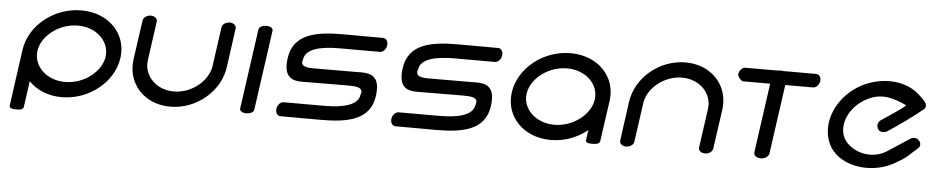

<svg xmlns="http://www.w3.org/2000/svg" viewBox="-40 -880 6217 1274"><g transform="rotate(5 3068.0 -242.5)"><path d="M135.6 86.5 160 -86.9C210.1 -34.4 288.1 0 379 0C561.4 0 723.1 -130.6 745.8 -292.6C768.6 -454.6 643.7 -585.2 461.2 -585.2C278.7 -585.2 117 -454 94.1 -291.3L41.7 85.5C38.6 107.4 73.7 107.4 88.7 107.3C102 107.2 132.7 107.1 135.6 86.5ZM193 -292.6C207.1 -392.5 320.2 -482.7 446.8 -482.7C573.4 -482.7 661.1 -392.5 647.1 -292.6C633.1 -192.7 520 -102.5 393.4 -102.5C266.8 -102.5 179 -192.7 193 -292.6Z M1396.1 -554 1359.7 -294.6C1345.5 -193.2 1237.1 -102.5 1117 -102.5C997 -102.5 914.1 -193.2 928.4 -294.6C943.4 -401.8 964.8 -554 964.8 -554C967.9 -576 947 -590.6 922.9 -590.6C898.9 -590.6 873.8 -575.9 870.7 -553.8C870.7 -553.8 855.2 -448.9 833.3 -292.7C810.6 -131.1 927.8 0 1102.6 0C1277.4 0 1431.5 -131.1 1454.2 -292.7C1476.2 -448.9 1490.2 -553.8 1490.2 -553.8C1493.3 -575.9 1472.4 -590.6 1448.3 -590.6C1424.3 -590.6 1399.2 -576 1396.1 -554Z M1641.5 -561.5C1641.1 -560 1566.5 -28.4 1566.5 -28C1564 -10.7 1586.1 0 1609.6 0C1633.1 0 1658.1 -10.6 1660.6 -28L1735.6 -561.8C1737.4 -579.1 1716.3 -590 1692.5 -590C1669.3 -590 1645 -580 1641.5 -561.5Z M1950.2 -376.2C1951.3 -383.3 1953.4 -385.3 1954.1 -390.2C1963.9 -460.3 2061.5 -483.6 2187.3 -483.6C2298.8 -483.6 2457.3 -483.5 2457.3 -483.5C2480.1 -483.5 2498.5 -506.4 2501.9 -530.6C2505.3 -554.7 2493.3 -577.6 2470.6 -577.6C2470.6 -577.6 2362.2 -578.4 2200.6 -578.4C2022 -578.4 1874.1 -550.4 1851.5 -389.5C1832.8 -256.2 1898.2 -240.9 1963.3 -240.9C1976.6 -240.9 1989.8 -241.4 2002.3 -241.4C2155 -241.4 2276 -244.1 2284.8 -242.3L2285.5 -242.1L2287 -242.1C2359 -242.2 2359.8 -216.2 2357.9 -202.6C2356.8 -195.3 2354.6 -193.1 2353.9 -188.1C2344.1 -118.1 2246.5 -94.8 2120.7 -94.8C2009.2 -94.8 1850.7 -94.8 1850.7 -94.8C1827.9 -94.8 1809.5 -71.9 1806.1 -47.8C1802.7 -23.6 1814.7 -0.7 1837.4 -0.7C1837.4 -0.7 1945.8 0 2107.4 0C2286 0 2433.9 -28 2456.5 -188.9C2475.2 -322.1 2409.8 -337.5 2344.7 -337.4C2331.4 -337.4 2318.2 -336.9 2305.7 -336.9C2141.9 -336.9 2022.7 -336.2 2020.4 -336.2C1948.9 -336.5 1948.1 -362.2 1950.2 -376.2Z M2716.2 -376.2C2717.3 -383.3 2719.4 -385.3 2720.1 -390.2C2729.9 -460.3 2827.5 -483.6 2953.3 -483.6C3064.8 -483.6 3223.3 -483.5 3223.3 -483.5C3246.1 -483.5 3264.5 -506.4 3267.9 -530.6C3271.3 -554.7 3259.3 -577.6 3236.6 -577.6C3236.6 -577.6 3128.2 -578.4 2966.6 -578.4C2788 -578.4 2640.1 -550.4 2617.5 -389.5C2598.8 -256.2 2664.2 -240.9 2729.3 -240.9C2742.6 -240.9 2755.8 -241.4 2768.3 -241.4C2921 -241.4 3042 -244.1 3050.8 -242.3L3051.5 -242.1L3053 -242.1C3125 -242.2 3125.8 -216.2 3123.9 -202.6C3122.8 -195.3 3120.6 -193.1 3119.9 -188.1C3110.1 -118.1 3012.5 -94.8 2886.7 -94.8C2775.2 -94.8 2616.7 -94.8 2616.7 -94.8C2593.9 -94.8 2575.5 -71.9 2572.1 -47.8C2568.7 -23.6 2580.7 -0.7 2603.4 -0.7C2603.4 -0.7 2711.8 0 2873.4 0C3052 0 3199.9 -28 3222.5 -188.9C3241.2 -322.1 3175.8 -337.5 3110.7 -337.4C3097.4 -337.4 3084.2 -336.9 3071.7 -336.9C2907.9 -336.9 2788.7 -336.2 2786.4 -336.2C2714.9 -336.5 2714.1 -362.2 2716.2 -376.2Z M3719.6 -585.2C3537.1 -585.2 3375.5 -454.6 3352.7 -292.6C3330 -130.6 3454.9 0 3637.4 0C3727.7 0 3813.4 -32.3 3880.7 -86.9L3871.3 -19.5C3868.3 1.5 3900 1.3 3913.6 1.3C3928.3 1.3 3962.5 1.2 3965.4 -19.8L4004.3 -292.6C4027 -454.6 3902.1 -585.2 3719.6 -585.2ZM3905.5 -292.6C3891.5 -192.7 3778.4 -102.5 3651.8 -102.5C3525.2 -102.5 3437.4 -192.7 3451.5 -292.6C3465.5 -392.5 3578.6 -482.7 3705.2 -482.7C3831.8 -482.7 3919.6 -392.5 3905.5 -292.6Z M4484.9 -590.6C4310.1 -590.6 4156 -459.5 4133.3 -297.9C4111.3 -141.7 4097.3 -36.8 4097.3 -36.8C4094.2 -14.7 4115.1 0 4139.2 0C4163.2 0 4188.3 -14.6 4191.4 -36.6L4227.8 -296C4242 -397.4 4350.4 -488.1 4470.5 -488.1C4590.5 -488.1 4673.4 -397.4 4659.1 -296C4644.1 -188.8 4622.7 -36.6 4622.7 -36.6C4619.6 -14.6 4640.5 0 4664.6 0C4688.3 0 4712.9 -14 4716.7 -36.2C4716.9 -37.5 4732.2 -141.3 4754.2 -297.9C4776.9 -459.5 4659.7 -590.6 4484.9 -590.6Z M4870.4 -498.9C4873.5 -498.6 4948.5 -498.8 5055.6 -498.8C5036.6 -364.1 4990.8 -36.8 4990.8 -36.8C4987.7 -14.8 5010.2 0 5035.8 0C5061.4 0 5088.1 -14.6 5091.2 -36.8L5156.1 -498.8C5257.1 -498.9 5340.9 -498.9 5340.9 -498.9C5363.4 -498.9 5382 -521 5385.3 -544.5C5388.6 -567.9 5376.4 -590 5353.7 -590H5134.7C5132.4 -590.6 5124.6 -592 5119 -592C5113.3 -592 5109.5 -591.6 5102.7 -590H4883.6C4861.1 -589.4 4842.7 -568.2 4839.3 -544.5C4836.2 -522 4870.4 -498.9 4870.4 -498.9Z M6069.9 -156.8C6088.8 -171.4 6085.6 -198.9 6068.6 -212.7C6051.1 -229.2 6027.2 -225.9 6010.8 -214L5871.3 -122.7C5774 -57.4 5645.6 -89.8 5590.8 -164.3C5585.6 -171.1 5581.1 -178.2 5577.5 -185.6C5537 -272.3 5590.8 -396.4 5707.8 -453.6C5800.4 -501.5 5887 -472.9 5967.2 -434.4C5948.9 -413.1 5834.2 -339.6 5805.7 -319.5C5786.5 -305 5783.4 -278.8 5796.7 -259.4C5812 -237 5843.4 -242.7 5860.4 -254.1C5939.4 -306.1 6015.2 -360.6 6085.9 -418.3C6107.1 -435.6 6095.8 -458.1 6085.4 -471.7C6073.8 -486.4 6057.1 -500 6048.5 -508.8C5961 -593.7 5805.7 -610.7 5666.5 -542.4C5502 -458.4 5421 -276.4 5485 -136.1C5549.4 4.2 5761.8 40.1 5915.2 -40.6C6013.2 -95.3 6000.2 -97.2 6069.9 -156.8Z"/></g></svg>

Font: Hi.
Style: Black
Weight: 400
Designer: Mew Too, Robert Jablonski
Foundry: Cannot Into Space Fonts
Version: Version 1.996